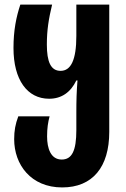

<svg xmlns="http://www.w3.org/2000/svg" viewBox="-20 -570 550 840"><path d="M252 250C385 250 458 161 458 7V-550H314V-413C314 -307 290 -260 245 -260C202 -260 185 -300 185 -375C185 -439 193 -487 208 -550H69C51 -496 39 -437 39 -360C39 -221 99 -138 195 -138C249 -138 289 -166 314 -218H319C315 -168 314 -131 314 -77V-1C314 89 295 128 250 128C202 128 186 79 186 27C186 -9 190 -35 197 -61H60C47 -26 42 2 42 39C42 150 115 250 252 250Z"/></svg>

Font: Noto Sans Georgian ExtraCondensed ExtraBold
Style: Regular
Weight: 800
Width: 2
Designer: Monotype Design Team, Akaki Razmadze
Foundry: Google LLC
Version: Version 2.005